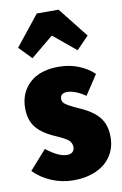

<svg xmlns="http://www.w3.org/2000/svg" viewBox="-109 -889 612 963"><g transform="rotate(-10 196.5 -408.0)"><path d="M389 -486 323 -386Q270 -422 230 -422Q213 -422 204 -414.5Q195 -407 195 -393Q195 -382 201 -374Q207 -366 225 -355.5Q243 -345 282 -328Q345 -300 375.5 -262Q406 -224 406 -162Q406 -108 379 -66.5Q352 -25 302 -2.5Q252 20 187 20Q129 20 76 -2Q23 -24 -15 -63L71 -160Q133 -111 176 -111Q194 -111 204 -120Q214 -129 214 -144Q214 -165 199 -179Q184 -193 135 -214Q68 -243 38.5 -280.5Q9 -318 9 -378Q9 -456 61.5 -505Q114 -554 210 -554Q263 -554 309.5 -536Q356 -518 389 -486ZM89 -619 27 -683 149 -836H260L381 -683L319 -619L204 -714Z"/></g></svg>

Font: Fira Sans Extra Condensed Black
Style: Regular
Weight: 900
Width: 1
Designer: Carrois Corporate & Edenspiekermann AG
Foundry: Carrois Corporate GbR & Edenspiekermann AG
Version: Version 4.203